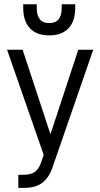

<svg xmlns="http://www.w3.org/2000/svg" viewBox="-20 -744 478 916"><path d="M424.8 -506.8 230.5 54.7Q212.9 105.5 180.7 128.9Q148.4 152.3 96.7 152.3H67.4V89.8H91.8Q128.9 89.8 147.5 75.2Q166 61.5 177.7 26.4L188.5 -4.9L13.7 -506.8H87.9L220.7 -103.5L353.5 -506.8ZM214.8 -575.2Q154.3 -575.2 122.6 -609.4Q90.8 -643.6 90.8 -706.1V-723.6H155.3V-706.1Q155.3 -633.8 214.8 -633.8Q274.4 -633.8 274.4 -706.1V-723.6H338.9V-706.1Q338.9 -643.6 307.1 -609.4Q275.4 -575.2 214.8 -575.2Z"/></svg>

Font: Dinish
Style: Regular
Weight: 400
Designer: Bert Driehuis
Foundry: Playbeing
Version: Version 3.006; git-39231f3c-release